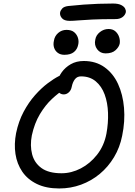

<svg xmlns="http://www.w3.org/2000/svg" viewBox="-20 -1056 762 1086"><path d="M315 10Q241 10 188.5 -15.5Q136 -41 106 -85Q76 -129 67.5 -185Q59 -241 71 -303Q85 -370 113.5 -423.5Q142 -477 178 -517.5Q214 -558 250 -585Q286 -612 314 -626Q342 -640 354 -640Q364 -640 372 -637Q380 -634 385 -621Q396 -599 382 -582Q368 -565 344 -551Q311 -531 273.5 -496Q236 -461 205.5 -410Q175 -359 160 -290Q149 -233 161.5 -184Q174 -135 214.5 -105.5Q255 -76 328 -76Q384 -76 437 -103.5Q490 -131 529.5 -181.5Q569 -232 582 -300Q593 -360 591 -417.5Q589 -475 572 -521.5Q555 -568 521.5 -596Q488 -624 438 -624Q416 -624 403.5 -607.5Q391 -591 386 -566Q382 -545 369 -533.5Q356 -522 341 -522Q328 -522 318 -529Q308 -536 303 -550.5Q298 -565 302 -585Q309 -619 329 -647Q349 -675 380.5 -693Q412 -711 454 -711Q522 -711 571 -676Q620 -641 647.5 -581.5Q675 -522 681.5 -446Q688 -370 671 -288Q658 -222 625 -167Q592 -112 544.5 -72.5Q497 -33 438.5 -11.5Q380 10 315 10ZM374 -938Q343 -938 330 -953.5Q317 -969 320 -986Q322 -997 332 -1008Q342 -1019 366 -1022Q412 -1027 453.5 -1030Q495 -1033 535.5 -1034.5Q576 -1036 619 -1036Q649 -1036 665.5 -1027.5Q682 -1019 687.5 -1008Q693 -997 692 -988Q688 -970 672.5 -959Q657 -948 634 -948Q552 -948 501.5 -945.5Q451 -943 422 -940.5Q393 -938 374 -938ZM344 -746Q322 -746 307 -757Q292 -768 286 -786Q280 -804 285 -826Q289 -852 309 -869.5Q329 -887 356 -887Q384 -887 399.5 -874Q415 -861 421 -841.5Q427 -822 422 -802Q417 -777 398 -761.5Q379 -746 344 -746ZM577 -754Q547 -754 529.5 -777.5Q512 -801 519 -832Q523 -857 545 -874.5Q567 -892 594 -892Q618 -892 633 -878.5Q648 -865 654 -846Q660 -827 657 -809Q653 -790 633.5 -772Q614 -754 577 -754Z"/></svg>

Font: Shantell Sans
Style: Italic
Weight: 400
Italic angle: -11°
Designer: Stephen Nixon, Anya Danilova, Shantell Martin
Foundry: Arrow Type
Version: Version 1.011;[c5ecc13dd]